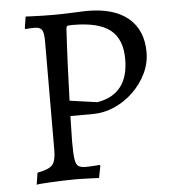

<svg xmlns="http://www.w3.org/2000/svg" viewBox="-49 -685 649 738"><g transform="rotate(-5 275.5 -316.5)"><path d="M63 8 70 -38Q114 -46 128 -61.5Q142 -77 142 -120L143 -540Q143 -572 135.5 -583Q128 -594 106 -594Q97 -594 84.5 -593Q72 -592 72 -592L70 -596L77 -640Q77 -640 97 -639Q117 -638 143 -637.5Q169 -637 188 -637Q198 -637 218.5 -637.5Q239 -638 261 -639Q283 -640 298.5 -640.5Q314 -641 314 -641Q366 -641 405.5 -629.5Q445 -618 472.5 -595Q500 -572 514 -539Q528 -506 528 -463Q528 -420 509 -381Q490 -342 458 -311Q426 -280 385 -262Q344 -244 299 -244H215L213 -146Q213 -101 216 -79Q219 -57 228.5 -50.5Q238 -44 257 -44Q272 -44 291.5 -45.5Q311 -47 311 -47L313 -43L304 3Q304 3 294.5 2.5Q285 2 270.5 1.5Q256 1 240.5 0.5Q225 0 212 0Q192 0 166.5 1Q141 2 118 3Q95 4 79.5 5.5Q64 7 63 8ZM323 -288Q444 -308 444 -444Q444 -521 399 -556.5Q354 -592 256 -592Q238 -592 234 -590.5Q230 -589 229 -578Q225 -511 222 -439.5Q219 -368 217 -303Z"/></g></svg>

Font: Alegreya
Style: Regular
Weight: 400
Designer: Juan Pablo del Peral
Foundry: Huerta Tipografica
Version: Version 2.009